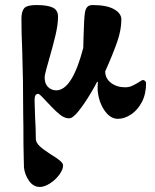

<svg xmlns="http://www.w3.org/2000/svg" viewBox="-20 -456 615 761"><path d="M75 208Q74 191 74 166.5Q74 142 73 117Q73 36 72 0Q72 -142 68 -258Q65 -320 65 -382Q65 -411 76 -423.5Q87 -436 124 -436Q168 -436 189 -426Q210 -416 210 -390Q210 -359 200 -316.5Q190 -274 174 -219Q171 -209 164 -183.5Q157 -158 157 -149Q157 -124 170.5 -111Q184 -98 203 -98Q266 -98 310 -266L311 -305Q313 -387 317 -408Q320 -423 327 -429.5Q334 -436 347 -436Q403 -436 432 -419.5Q461 -403 461 -379Q461 -338 445 -291.5Q429 -245 397 -173Q397 -145 420 -127.5Q443 -110 476 -110Q492 -110 505.5 -116.5Q519 -123 531.5 -131Q544 -139 546 -139Q551 -139 555 -135Q559 -131 559 -127Q559 -83 542 -51Q525 -19 499 -2Q473 15 447 15Q417 15 394 -18.5Q371 -52 367 -99V-108Q367 -123 368 -131L365 -132Q359 -119 337.5 -83Q316 -47 292.5 -17Q269 13 254 13Q236 13 218.5 -1Q201 -15 186 -31Q171 -47 164 -54Q160 -58 148 -71Q136 -84 131 -84Q117 -84 117 -59L119 6Q122 56 122 94Q122 109 137.5 123.5Q153 138 183 157Q205 170 217.5 180.5Q230 191 230 200Q230 216 215 236.5Q200 257 178 271Q156 285 138 285Q112 285 95 260.5Q78 236 75 208Z"/></svg>

Font: EB Garamond ExtraBold
Style: Regular
Weight: 800
Designer: Georg Duffner and Octavio Pardo
Foundry: Georg Duffner
Version: Version 1.000